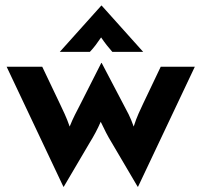

<svg xmlns="http://www.w3.org/2000/svg" viewBox="-20 -660 734 700"><path d="M211.1 20.8 4.2 -416.7H134L197.9 -282.6Q206.2 -265.3 215.6 -244.8Q225 -224.3 234 -198.6Q243.8 -222.9 253.1 -241.3Q262.5 -259.7 271.5 -277.1L349.3 -430.6H350.7L431.2 -277.1Q439.6 -261.8 449 -243.1Q458.3 -224.3 467.4 -198.6Q476.4 -226.4 485.1 -245.8Q493.8 -265.3 502.1 -282.6L566 -416.7H690.3L483.3 20.8H481.9L387.5 -139.6Q376.4 -157.6 366.7 -176.4Q356.9 -195.1 347.2 -216Q338.2 -195.1 328.1 -176.4Q318.1 -157.6 306.9 -139.6L212.5 20.8ZM197.9 -470.8 349.3 -639.6H350.7L502.1 -470.8H389.6Q378.5 -483.3 368.8 -495.8Q359 -508.3 348.6 -523.6Q338.2 -508.3 328.8 -495.8Q319.4 -483.3 307.6 -470.8Z"/></svg>

Font: Afacad Flux
Style: Regular
Weight: 400
Designer: Kristian Moeller
Foundry: Dicotype
Version: Version 1.100